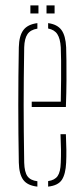

<svg xmlns="http://www.w3.org/2000/svg" viewBox="-20 -690 310 714"><path d="M50 -85Q49 -138.5 48.5 -192.2Q48 -246 48 -299.5Q48 -353 48.5 -406.8Q49 -460.5 50 -514Q51 -557 67 -578.2Q83 -599.5 119 -604V-583.5Q93.5 -579.5 82.2 -563Q71 -546.5 70 -514Q69 -450.5 68.5 -399.2Q68 -348 68 -300.2Q68 -252.5 68.5 -200.8Q69 -149 70 -85Q71 -50 82.2 -34.5Q93.5 -19 119 -16V4Q82 0 66.5 -21.2Q51 -42.5 50 -85ZM159 4V-16.5Q183.5 -20 194.2 -35.2Q205 -50.5 206 -85Q207 -107.5 206.8 -133.2Q206.5 -159 205 -191H225Q226.5 -159 226.8 -133Q227 -107 226 -85Q224 -42.5 210 -21.2Q196 0 159 4ZM98 -292V-312H206Q207 -356.5 207.2 -395.5Q207.5 -434.5 207.2 -464.8Q207 -495 206 -514Q204 -546.5 193.2 -563Q182.5 -579.5 159 -584V-604Q193 -599.5 208.5 -578.5Q224 -557.5 226 -514Q226.5 -496 227 -465Q227.5 -434 227.2 -390.5Q227 -347 225 -292ZM153 -640V-670H183V-640ZM93 -640V-670H123V-640Z"/></svg>

Font: Big Shoulders Stencil Thin
Style: Regular
Weight: 100
Designer: Patric King
Foundry: XO Type Co
Version: Version 2.001